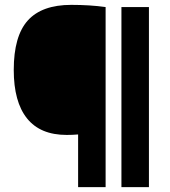

<svg xmlns="http://www.w3.org/2000/svg" viewBox="-20 -769 698 789"><path d="M301 0V-216.5Q289 -215.5 278 -215Q267 -214.5 254 -214.5Q145.5 -214.5 91 -282.5Q36.5 -350.5 36.5 -481.5Q36.5 -620.5 94.2 -684.8Q152 -749 273 -749Q309.5 -749 345.8 -746.8Q382 -744.5 414 -740V0ZM479 0V-740H592V0Z"/></svg>

Font: Encode Sans SC Condensed Thin
Style: Bold
Weight: 700
Version: Version 3.002